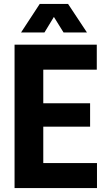

<svg xmlns="http://www.w3.org/2000/svg" viewBox="-20 -956 538 976"><path d="M87 -791H206L254 -870L303 -791H422L326 -936H182ZM54 0H473V-127H200V-312H438V-431H200V-602H472V-729H54Z"/></svg>

Font: Mona Sans SemiCondensed
Style: Bold
Weight: 700
Width: 4
Designer: Deni Anggara
Foundry: GitHub
Version: Version 2.000